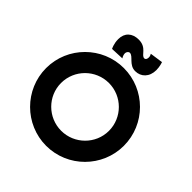

<svg xmlns="http://www.w3.org/2000/svg" viewBox="-243 -1081 1264 1264"><g transform="rotate(45 389.0 -449.5)"><path d="M751 -347C751 -547 589 -709 389 -709C190 -709 27 -547 27 -347C27 -148 190 15 389 15C589 15 751 -148 751 -347ZM612 -347C612 -225 512 -125 389 -125C266 -125 166 -225 166 -347C166 -470 266 -570 389 -570C512 -570 612 -470 612 -347ZM448 -901C453 -893 456 -884 456 -875C456 -860 450 -849 439 -849C408 -849 402 -911 326 -911C266 -911 228 -876 228 -818C228 -773 245 -743 245 -743L337 -747C330 -758 325 -770 325 -783C325 -794 334 -808 346 -808C378 -808 397 -747 456 -747C509 -747 550 -786 550 -851C550 -884 539 -914 539 -914Z"/></g></svg>

Font: Righteous
Style: Regular
Weight: 400
Designer: Astigmatic (AOETI)
Foundry: Astigmatic (AOETI)
Version: Version 1.000